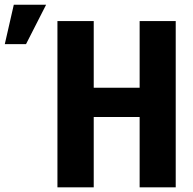

<svg xmlns="http://www.w3.org/2000/svg" viewBox="-144 -801 824 821"><path d="M499 -425.8V-300.8H209V-425.8ZM256.8 -710.9V0H101.6V-710.9ZM607.4 -710.9V0H453.1V-710.9ZM-123.5 -612.3 -85 -780.8H53.2L-32.7 -612.3Z"/></svg>

Font: Roboto Condensed ExtraBold
Style: Regular
Weight: 800
Designer: Christian Robertson
Foundry: Google
Version: Version 3.008; 2023